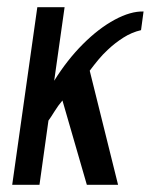

<svg xmlns="http://www.w3.org/2000/svg" viewBox="-20 -515 420 535"><path d="M14 0 84 -495H160L131 -290Q167 -348 211 -392Q255 -436 299.5 -460Q344 -484 380 -483L373 -431Q347 -425 323.5 -410Q300 -395 280 -376Q266 -363 254 -348.5Q242 -334 230 -318L309 0H222L154 -235Q142 -221 131.5 -204Q121 -187 115 -179L90 0Z"/></svg>

Font: Alumni Sans Medium
Style: Italic
Weight: 500
Italic angle: -8°
Designer: Robert E. Leuschke
Foundry: Robert E. Leuschke
Version: Version 1.016